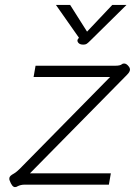

<svg xmlns="http://www.w3.org/2000/svg" viewBox="-20 -753 564 783"><path d="M41 10Q29 10 19 -18Q18 -20 18 -25Q18 -31 22.5 -35.5Q27 -40 38 -46Q48 -52 61 -65L429 -439H117L125 -485H451Q470 -485 477 -491Q480 -494 486 -494Q496 -494 505 -482Q510 -476 510 -469Q510 -460 498 -448L102 -46H432L424 0H81Q64 0 51 7Q47 10 41 10ZM298 -594 302 -599 208 -733H266L335 -624L438 -733H496L348 -587Q338 -577 333 -574Q328 -571 320 -571Q305 -571 299 -579Q293 -587 298 -594Z"/></svg>

Font: Niramit ExtraLight
Style: Italic
Weight: 200
Italic angle: -10°
Designer: Katatrad Aksorn Co.,Ltd.
Foundry: Cadson Demak Co.,Ltd.
Version: Version 1.000; ttfautohint (v1.6)